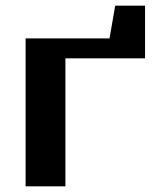

<svg xmlns="http://www.w3.org/2000/svg" viewBox="-20 -655 540 675"><path d="M385 -635H490V-450H210V0H70V-520H365Z"/></svg>

Font: Prosto One
Style: Regular
Weight: 400
Designer: Pavel Emelyanov and Jovanny lemonad
Foundry: Pavel Emelyanov and Jovanny Lemonad
Version: Version 1.001